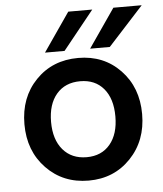

<svg xmlns="http://www.w3.org/2000/svg" viewBox="-51 -742 676 797"><g transform="rotate(-5 286.5 -344.0)"><path d="M287 9Q180.5 9 110.8 -63.2Q41 -135.5 41 -247Q41 -358.5 110.2 -430.2Q179.5 -502 287 -502Q393.5 -502 462.5 -430Q531.5 -358 531.5 -247Q531.5 -136 462 -63.5Q392.5 9 287 9ZM287 -88.5Q349 -88.5 384.5 -131Q420 -173.5 420 -247Q420 -321 384.5 -363Q349 -405 287 -405Q224 -405 188 -362.8Q152 -320.5 152 -247Q152 -173.5 188.2 -131Q224.5 -88.5 287 -88.5ZM152 -536 263 -697H363L233.5 -536ZM340 -536 451 -697H569L422 -536Z"/></g></svg>

Font: HK Grotesk SemiBold
Style: Regular
Weight: 600
Designer: Alfredo Marco Pradil
Foundry: Hanken Design Co.
Version: Version 3.001;FEAKit 1.0